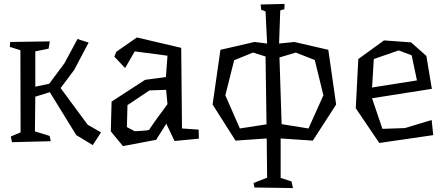

<svg xmlns="http://www.w3.org/2000/svg" viewBox="-20 -720 2279 979"><path d="M495 -45 453 20 369 -31 234 -250 160 -227 158 -50 233 -27 239 0 41 5 35 -24 85 -45 84 -464 30 -481 32 -506 234 -509 228 -472 160 -458V-278L231 -293L309 -398L375 -521L432 -503L358 -363L289 -271L427 -84Z M742 -259 630 -184 627 -72 667 -51Q687 -52 704 -53Q718 -54 729.5 -55.5Q741 -57 741 -59Q741 -59 745 -65Q749 -71 755.5 -80.5Q762 -90 770 -101.5Q778 -113 787 -125Q807 -153 834 -189L827 -262ZM678 -529 904 -476 908 -65 993 -59 994 -13 870 -1 828 -89 776 -7 607 25 545 -50 549 -202 720 -313 826 -327 834 -436 667 -458 618 -373 563 -431 573 -456Z M1416 -87 1553 -65 1629 -234 1585 -414 1488 -452 1405 -427ZM1339 -86 1334 -432 1270 -452 1174 -413 1129 -234 1203 -65ZM1411 -14V187L1466 205L1474 239L1277 236L1273 213L1342 186L1340 -14L1181 -3L1064 -187L1104 -466L1278 -506L1342 -498L1334 -662L1312 -670L1309 -697L1431 -700L1430 -673L1409 -667L1403 -498L1481 -506L1654 -466L1694 -187L1575 -3Z M1878 -274 2106 -310 2079 -438 2013 -463 1886 -419 1877 -270ZM2076 -504 2154 -435 2182 -267 1877 -219 1930 -63 2045 -67 2181 -108 2189 -31 1914 9 1794 -168 1807 -419 1938 -514Z"/></svg>

Font: Underdog
Style: Regular
Weight: 400
Designer: Sergey Steblina
Foundry: Sergey Steblina, Jovanny Lemonad
Version: Version 1.001; ttfautohint (v0.9)